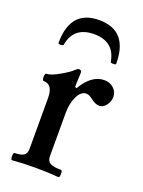

<svg xmlns="http://www.w3.org/2000/svg" viewBox="-127 -705 575 770"><g transform="rotate(20 160.5 -320.0)"><path d="M38.1 -502Q38.1 -644 161.1 -644Q284.2 -644 284.2 -502Q284.2 -499.5 278.6 -498.5Q272.9 -497.6 267.3 -498.3Q261.7 -499 261.2 -502Q247.1 -584 161.1 -584Q74.2 -584 60.1 -502Q59.1 -498 48.6 -497.8Q38.1 -497.6 38.1 -502ZM23.9 3.9Q18.1 3.9 18.1 -11.5Q18.1 -26.9 23.9 -26.9Q49.8 -26.9 62 -34.9Q74.2 -43 74.2 -63V-279.8Q74.2 -337.9 35.2 -337.9Q28.3 -337.9 28.3 -353.5Q28.3 -369.1 35.2 -369.1Q53.7 -369.1 90.6 -390.4Q127.4 -411.6 139.2 -424.8Q147 -431.2 151.9 -431.2Q163.1 -431.2 163.1 -419.9Q161.1 -379.9 161.1 -358.9L168 -356Q208 -424.8 263.2 -424.8Q286.1 -424.8 302.5 -409.9Q318.8 -395 318.8 -374Q318.8 -353 306.2 -336.9Q293.5 -320.8 277.8 -320.8Q259.8 -320.8 238.8 -337.9Q224.6 -349.1 212.9 -349.1Q190.4 -349.1 175.8 -319.1Q161.1 -289.1 161.1 -248V-63Q161.1 -42.5 175.3 -34.7Q189.5 -26.9 221.2 -26.9Q227.1 -26.9 227.1 -11.5Q227.1 3.9 221.2 3.9Q176.8 0 123 0Q69.3 0 23.9 3.9Z"/></g></svg>

Font: Junicode SmCond Medium
Style: Regular
Weight: 500
Width: 4
Designer: Peter S. Baker
Version: Version 2.206